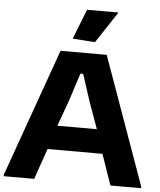

<svg xmlns="http://www.w3.org/2000/svg" viewBox="-63 -1040 911 1094"><g transform="rotate(5 392.5 -493.0)"><path d="M0 -10 260 -740H524L785 -10V0H610L549 -176H235L174 0H0ZM505 -313 451 -463 400 -620H384L333 -462L279 -313ZM323 -815 390 -986H570L451 -806Z"/></g></svg>

Font: Encode Sans Wide
Style: Bold
Weight: 700
Designer: Pablo Impallari, Andres Torresi
Foundry: Pablo Impallari, Andres Torresi
Version: Version 1.000; ttfautohint (v1.00) -l 8 -r 50 -G 200 -x 14 -